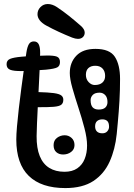

<svg xmlns="http://www.w3.org/2000/svg" viewBox="-20 -974 685 978"><path d="M312.5 -16Q251.5 -16 205 -31.5Q158.5 -47 126.8 -77.8Q95 -108.5 79 -155Q63 -201.5 63 -263.5Q63 -288.5 66.5 -329.8Q70 -371 75.8 -421Q81.5 -471 88.5 -523.5Q95.5 -576 102.2 -623.8Q109 -671.5 114.5 -707Q119 -735.5 127.2 -749.2Q135.5 -763 152.5 -763Q169.5 -763 177 -748.8Q184.5 -734.5 184.5 -705Q184.5 -682 182.8 -639.2Q181 -596.5 178.2 -544.8Q175.5 -493 173 -441Q170.5 -389 168.5 -346.5Q166.5 -304 166.5 -281Q166 -219.5 182.5 -179Q199 -138.5 231 -118.8Q263 -99 308.5 -99Q348 -99 373.5 -116.5Q399 -134 411.2 -164.2Q423.5 -194.5 423.5 -232.5Q423.5 -270.5 410.2 -321.2Q397 -372 379.5 -425.2Q362 -478.5 348.8 -525.2Q335.5 -572 335.5 -602Q335.5 -655.5 368.8 -690.2Q402 -725 466 -725Q539 -725 565.2 -684.5Q591.5 -644 591.5 -572Q591.5 -544 590.8 -516.5Q590 -489 588.5 -461.2Q587 -433.5 584.8 -405.5Q582.5 -377.5 580 -349Q577.5 -320.5 574.5 -291Q566.5 -213 538.5 -150.8Q510.5 -88.5 455.8 -52.2Q401 -16 312.5 -16ZM301.5 -187Q280.5 -187 266.8 -199Q253 -211 253 -234.5Q253 -259 270.5 -272Q288 -285 309.5 -285Q329.5 -285 344.5 -271.5Q359.5 -258 359.5 -235Q359.5 -213 342.2 -200Q325 -187 301.5 -187ZM213.5 -691Q254 -692 269.8 -685.5Q285.5 -679 285.5 -658Q285.5 -638.5 272 -631Q258.5 -623.5 213.5 -619Q188 -617 152.5 -615Q117 -613 91.5 -612Q49.5 -611.5 31.5 -618.8Q13.5 -626 13.5 -647Q13.5 -666.5 31.2 -674Q49 -681.5 88.5 -685Q115 -687.5 151.2 -689Q187.5 -690.5 213.5 -691ZM173.5 -505Q226 -503.5 253.8 -499.8Q281.5 -496 292 -488Q302.5 -480 302.5 -466Q302.5 -449 292.5 -440.8Q282.5 -432.5 253.8 -430Q225 -427.5 168.5 -428Q157.5 -428 145 -428.8Q132.5 -429.5 123.5 -431Q103.5 -434 95 -441.5Q86.5 -449 86.5 -466Q86.5 -487 96 -496Q105.5 -505 125.5 -505Q137.5 -505 150.2 -505Q163 -505 173.5 -505ZM480.5 -705Q492 -706 498.2 -696.5Q504.5 -687 504.5 -675Q504.5 -664 498.5 -654.5Q492.5 -645 479.5 -645Q478 -645 476 -645Q474 -645 472.5 -645Q457.5 -645 449.5 -655.5Q441.5 -666 441.5 -678Q441.5 -688 447.8 -696.2Q454 -704.5 467.5 -705Q470.5 -705 474 -705Q477.5 -705 480.5 -705ZM482.5 -416Q506 -416 516.8 -426.5Q527.5 -437 527.5 -454Q527.5 -477.5 515.8 -489.8Q504 -502 487.5 -502Q463.5 -502 452.5 -490.5Q441.5 -479 441.5 -464Q441.5 -438.5 452 -427.2Q462.5 -416 482.5 -416ZM462.5 -541Q488 -541 501.8 -553.5Q515.5 -566 515.5 -587Q515.5 -611 502.2 -625Q489 -639 465.5 -639Q443 -639 430.2 -627.2Q417.5 -615.5 417.5 -593Q417.5 -570.5 431.5 -555.8Q445.5 -541 462.5 -541ZM501.5 -295Q517.5 -295 526.5 -305.2Q535.5 -315.5 535.5 -328Q535.5 -349 526.5 -357.5Q517.5 -366 501.5 -366Q485 -366 474.8 -357.5Q464.5 -349 464.5 -330Q464.5 -313.5 473.8 -304.2Q483 -295 501.5 -295ZM347.5 -782.5Q311.5 -797 279.5 -811.8Q247.5 -826.5 214.5 -844.5Q193.5 -856 182.2 -870.8Q171 -885.5 171 -901.5Q171 -922.5 186.2 -938Q201.5 -953.5 223.5 -953.5Q246.5 -953.5 270.5 -937.5Q302 -916.5 330.2 -894Q358.5 -871.5 390.5 -843.5Q411.5 -825.5 411.5 -808Q411.5 -794 402.2 -785Q393 -776 377 -776Q364.5 -776 347.5 -782.5Z"/></svg>

Font: Kablammo
Style: Regular
Weight: 400
Designer: Travis Kochel, Lizy Gershenzon, Daria Petrova, Ethan Cohen
Foundry: Vectro Type Foundry
Version: Version 1.002